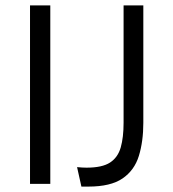

<svg xmlns="http://www.w3.org/2000/svg" viewBox="-20 -680 639 710"><path d="M91 0V-660H166V0ZM281 10 265 -62Q275 -61 284 -60.5Q293 -60 300 -60Q358 -60 387 -79Q416 -98 426.5 -135Q437 -172 437 -226V-660H510V-226Q510 -157 493.5 -103.5Q477 -50 433 -20Q389 10 307 10Q296 10 281 10Z"/></svg>

Font: Bricolage Grotesque 10pt Light
Style: Regular
Weight: 300
Designer: Mathieu Triay
Foundry: Atelier Triay
Version: Version 1.000; ttfautohint (v1.8.4.7-5d5b);gftools[0.9.32]